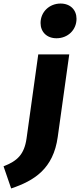

<svg xmlns="http://www.w3.org/2000/svg" viewBox="-129 -840 452 1084"><path d="M190 -624C254 -624 303 -671 303 -734C303 -784 268 -820 213 -820C150 -820 100 -773 100 -710C100 -660 135 -624 190 -624ZM-66 224C65 180 172 113 197 -67L262 -533H87L21 -59C8 33 -32 69 -109 99Z"/></svg>

Font: Fira Sans ExtraBold
Style: Italic
Weight: 800
Italic angle: -8°
Designer: bBox Type GmbH & Carrois Corporate GbR & Edenspiekermann AG
Foundry: bBox Type GmbH & Carrois Corporate GbR & Edenspiekermann AG
Version: Version 4.301;PS 004.301;hotconv 1.0.88;makeotf.lib2.5.64775